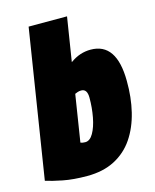

<svg xmlns="http://www.w3.org/2000/svg" viewBox="-126 -817 728 903"><g transform="rotate(-15 238.0 -365.0)"><path d="M288 -740 254 -526Q279 -544 303.5 -552Q328 -560 354 -560Q480 -560 481 -374Q482 -294 465 -224Q448 -154 412.5 -101.5Q377 -49 320.5 -19.5Q264 10 186 10Q119 10 68.5 0Q18 -10 -13 -20L101 -740ZM262 -386Q253 -386 245 -383.5Q237 -381 231 -378L195 -150Q205 -146 218 -146Q241 -146 257.5 -175Q274 -204 282.5 -249Q291 -294 291 -343Q291 -386 262 -386Z"/></g></svg>

Font: Georama SemiCondensed Black
Style: Italic
Weight: 900
Width: 4
Italic angle: -9°
Designer: Jean-Baptiste Levee
Foundry: Production Type
Version: Version 1.000